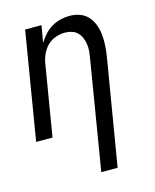

<svg xmlns="http://www.w3.org/2000/svg" viewBox="-112 -605 724 896"><g transform="rotate(-15 250.0 -156.5)"><path d="M265 215 352 -312Q355 -329 356.5 -346Q358 -363 355.5 -379.5Q353 -396 346.5 -411Q340 -426 329 -437Q318 -448 302 -453Q286 -458 269 -458Q246 -458 222.5 -449.5Q199 -441 182 -423Q165 -405 155.5 -382.5Q146 -360 143 -337L87 0H8L94 -520H173L159 -438Q171 -458 187 -475.5Q203 -493 223 -505Q243 -517 265.5 -522.5Q288 -528 310 -528Q336 -528 359.5 -519.5Q383 -511 399 -493Q415 -475 423.5 -452Q432 -429 434.5 -404Q437 -379 435.5 -353Q434 -327 430 -301L344 215Z"/></g></svg>

Font: Iosevka SS18
Style: Italic
Weight: 400
Italic angle: -9°
Monospace: yes
Designer: Belleve Invis
Foundry: Belleve Invis
Version: Version 25.1.1; ttfautohint (v1.8.4)